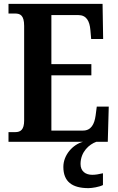

<svg xmlns="http://www.w3.org/2000/svg" viewBox="-20 -734 610 994"><path d="M24 0H410C357 14 308 68 308 130C308 206 353 240 438 240C456 240 494 234 513 224V163C492 168 474 171 458 171C423 171 397 153 397 115C397 52 442 13 479 0H538L543 -182H481L475 -136C469 -92 452 -58 410 -58H246V-344H453V-402H246V-656H385C427 -656 444 -626 448 -578L452 -532H514L511 -714H24V-664H57C84 -664 105 -656 105 -600V-110C105 -63 87 -50 59 -50H24Z"/></svg>

Font: Noto Serif Armenian Condensed
Style: Bold
Weight: 700
Width: 3
Designer: Monotype Design Team
Foundry: Monotype Imaging Inc.
Version: Version 2.008